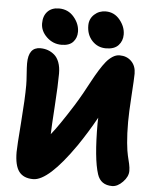

<svg xmlns="http://www.w3.org/2000/svg" viewBox="-62 -1043 867 1071"><g transform="rotate(5 371.0 -507.5)"><path d="M504.9 -786.1Q458.5 -786.1 427.2 -819.6Q396 -853 396 -904.8Q396 -941.9 422.6 -966.6Q449.2 -991.2 486.8 -991.2Q534.7 -991.2 565.9 -952.9Q597.2 -914.6 597.2 -871.1Q597.2 -835.4 574.5 -810.8Q551.8 -786.1 504.9 -786.1ZM255.9 -784.2Q208.5 -784.2 173.3 -817.6Q138.2 -851.1 138.2 -894Q138.2 -936 161.4 -960.4Q184.6 -984.9 225.1 -984.9Q276.9 -984.9 309.3 -946.5Q341.8 -908.2 341.8 -863.8Q341.8 -830.1 320.8 -807.1Q299.8 -784.2 255.9 -784.2ZM164.1 -23.9Q109.9 -23.9 84.5 -57.6Q59.1 -91.3 59.1 -167Q59.1 -196.8 69.6 -332Q80.1 -467.3 80.1 -543Q80.1 -566.4 77.1 -605.2Q74.2 -644 74.2 -664.1Q74.2 -754.9 141.1 -754.9Q163.6 -754.9 183.1 -748Q202.6 -741.2 219.7 -726.8Q236.8 -712.4 246.8 -685.8Q256.8 -659.2 256.8 -623Q256.8 -559.1 249 -440.9Q241.2 -322.8 240.2 -282.2Q281.2 -332 358.9 -455.1Q378.9 -486.8 401.9 -528.1Q424.8 -569.3 440.4 -598.9Q456.1 -628.4 475.3 -659.4Q494.6 -690.4 510.5 -709.7Q526.4 -729 545.7 -741.5Q564.9 -753.9 585 -753.9Q625.5 -753.9 651.1 -728Q676.8 -702.1 676.8 -659.2Q676.8 -633.3 670.4 -535.9Q664.1 -438.5 664.1 -388.2Q664.1 -321.3 668.9 -271.7Q673.8 -222.2 679.4 -200.2Q685.1 -178.2 689.9 -156.2Q694.8 -134.3 694.8 -116.2Q694.8 -84 665.5 -54Q636.2 -23.9 606 -23.9Q542 -23.9 522.9 -82Q495.1 -167 495.1 -366.2Q495.1 -387.2 496.1 -397Q447.8 -310.1 395 -232.9Q249.5 -23.9 164.1 -23.9Z"/></g></svg>

Font: Shantell Sans Bouncy
Style: Regular
Weight: 800
Designer: Stephen Nixon, Anya Danilova, Shantell Martin
Foundry: Arrow Type
Version: Version 1.006;[9816181b4]